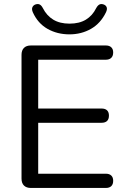

<svg xmlns="http://www.w3.org/2000/svg" viewBox="-20 -930 624 950"><path d="M133 0Q110.5 0 98.5 -12Q86.5 -24 86.5 -46.5V-658.5Q86.5 -681 98.5 -693Q110.5 -705 133 -705H503.5Q521 -705 530.5 -696Q540 -687 540 -670.5Q540 -653 530.5 -643.8Q521 -634.5 503.5 -634.5H169V-393H482.5Q500.5 -393 509.8 -384Q519 -375 519 -358Q519 -340.5 509.8 -331.5Q500.5 -322.5 482.5 -322.5H169V-70.5H503.5Q521 -70.5 530.5 -61.5Q540 -52.5 540 -35.5Q540 -18 530.5 -9Q521 0 503.5 0ZM323.5 -760Q263.5 -760 215.5 -787Q167.5 -814 142.5 -869Q136 -884 140.2 -894Q144.5 -904 155.5 -908Q167.5 -912 176.2 -907.8Q185 -903.5 192 -890Q211 -852.5 243.5 -832.8Q276 -813 324 -813Q372.5 -813 405 -832.8Q437.5 -852.5 456 -890Q463.5 -903.5 472.2 -907.8Q481 -912 492.5 -908Q504 -904 507.8 -894.2Q511.5 -884.5 504.5 -869.5Q478 -814.5 430.2 -787.2Q382.5 -760 323.5 -760Z"/></svg>

Font: Nunito ExtraLight
Style: Regular
Weight: 200
Designer: Vernon Adams
Foundry: Vernon Adams
Version: Version 3.602;April 4, 2023;FontCreator 14.0.0.2856 64-bit